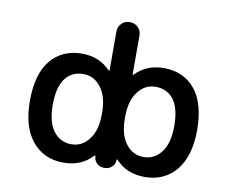

<svg xmlns="http://www.w3.org/2000/svg" viewBox="-80 -859 1160 953"><g transform="rotate(10 500.0 -383.0)"><path d="M706.1 -10.7Q613.3 -10.7 558.6 -71.3Q556.6 -73.2 555.2 -72.3Q553.7 -71.3 553.7 -70.3Q553.7 -49.8 539.1 -35.2Q524.4 -20.5 503.9 -20.5H497.1Q476.6 -20.5 461.9 -35.2Q447.3 -49.8 447.3 -70.3Q447.3 -71.3 445.3 -71.8Q443.4 -72.3 442.4 -72.3Q386.7 -10.7 294.9 -10.7Q197.3 -10.7 137.7 -82Q79.1 -154.3 79.1 -284.2Q79.1 -418 135.7 -488.3Q193.4 -559.6 294.9 -559.6Q380.9 -559.6 437.5 -501Q438.5 -499 440.4 -500Q442.4 -501 442.4 -502.9V-697.3Q442.4 -721.7 459 -738.3Q475.6 -754.9 500 -754.9H501Q525.4 -754.9 542 -738.3Q558.6 -721.7 558.6 -697.3V-502.9Q558.6 -501 560.5 -500.5Q562.5 -500 563.5 -501Q619.1 -559.6 706.1 -559.6Q807.6 -559.6 865.2 -488.3Q921.9 -418 921.9 -284.2Q921.9 -154.3 863.3 -82Q803.7 -10.7 706.1 -10.7ZM682.6 -460.9Q628.9 -460.9 594.7 -416Q558.6 -370.1 558.6 -289.1V-279.3Q558.6 -197.3 593.8 -152.3Q627.9 -107.4 682.6 -107.4Q737.3 -107.4 771.5 -152.3Q806.6 -197.3 806.6 -284.2Q806.6 -374 773.4 -418Q740.2 -460.9 682.6 -460.9ZM319.3 -460.9Q259.8 -460.9 227.5 -418Q194.3 -374 194.3 -284.2Q194.3 -197.3 228.5 -152.3Q262.7 -107.4 319.3 -107.4Q372.1 -107.4 406.2 -152.3Q442.4 -197.3 442.4 -279.3V-289.1Q442.4 -370.1 406.2 -416Q372.1 -460.9 319.3 -460.9Z"/></g></svg>

Font: Rounded Mgen+ 1mn medium
Style: Regular
Weight: 500
Designer: [Source Han Sans]
Ryoko NISHIZUKA  (kana & ideographs); Paul D. Hunt (Latin, Greek & Cyrillic); Wenlong ZHANG  (bopomofo
Version: Version 1.059.20150602